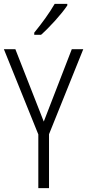

<svg xmlns="http://www.w3.org/2000/svg" viewBox="-20 -967 448 987"><path d="M326 -939V-947H261C234 -900 196 -848 156 -799V-788H191C234 -826 297 -895 326 -939ZM205 -342 59 -714H0L177 -276V0H232V-277L408 -714H349Z"/></svg>

Font: Noto Sans Hebrew Condensed Light
Style: Regular
Weight: 300
Width: 3
Designer: Monotype Design Team
Foundry: Monotype Imaging Inc.
Version: Version 2.004